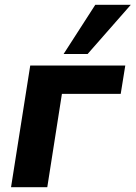

<svg xmlns="http://www.w3.org/2000/svg" viewBox="-20 -780 565 800"><path d="M26 0ZM26 0 106 -507H502L483 -389H238L177 0ZM245 -555 377 -760H525L345 -555Z"/></svg>

Font: Winston
Style: Bold Italic
Weight: 700
Italic angle: -9°
Designer: Original fonts by Vernon Adams / Changes by Cristiano Sobral
Foundry: Original fonts by Vernon Adams / Changes by Cristiano Sobral
Version: Version 2.503;July 17, 2020;FontCreator 13.0.0.2655 64-bit